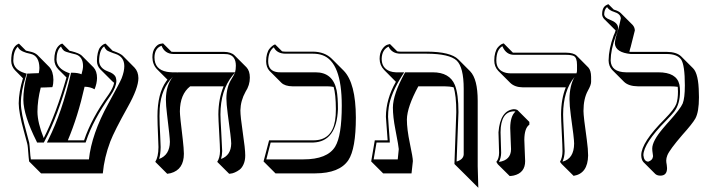

<svg xmlns="http://www.w3.org/2000/svg" viewBox="-20 -766 3397 911"><path d="M636.7 -395.5Q636.7 -348.1 585.9 -257.8Q522.9 -145 503.4 -94.7Q474.6 -18.6 467.8 56.6H174.8L118.2 0Q116.7 -6.8 112.3 -64.5Q111.3 -77.6 108.9 -85.9Q103.5 -106.4 93.8 -142.1Q68.8 -231.4 68.8 -275.9Q69.3 -330.1 88.9 -394.5L50.3 -433.6Q33.7 -451.7 33.2 -477.1Q33.2 -543.5 67.4 -558.1Q67.4 -558.1 69.8 -559.1L103 -525.9Q113.3 -522.9 127.9 -520Q146 -515.6 157.7 -504.9L213.9 -448.2Q232.9 -427.7 233.4 -387.2Q233.4 -367.7 228.5 -352.5Q213.4 -352.5 194.3 -351.1Q180.7 -350.1 173.3 -350.6Q157.7 -289.6 157.7 -235.4Q158.2 -183.6 187.5 -110.8Q245.6 -223.6 295.4 -398.4L256.8 -437Q238.3 -456.5 237.8 -482.9Q237.8 -502.9 241.9 -518.1Q246.1 -533.2 251.5 -540.5Q256.8 -547.9 262.5 -552.5Q268.1 -557.1 272 -558.1L275.9 -559.1L310.1 -524.9Q311 -524.9 313 -524.4Q317.9 -523.4 319.8 -522.9Q355.5 -513.7 367.2 -502.9L423.8 -446.3Q440.4 -428.2 440.4 -395.5Q439.9 -369.6 428.7 -342.3Q408.7 -354 381.3 -354.5Q349.6 -212.9 301.8 -100.1H378.9Q413.1 -203.1 496.1 -318.8Q517.1 -349.6 521.5 -373Q516.1 -377 512.2 -380.9L455.6 -437.5Q440.4 -453.6 439.9 -476.1Q439.9 -498 444.1 -515.1Q448.2 -532.2 454.1 -540Q460 -547.9 466.6 -552.5Q473.1 -557.1 477.1 -558.1L481 -559.1L514.6 -524.9Q519 -523.4 521 -522.9Q550.8 -512.2 562 -502L618.2 -445.3Q636.2 -426.3 636.7 -395.5ZM569.8 -452.1Q569.8 -497.1 526.9 -510.7Q525.4 -511.2 522.5 -512.2Q519 -513.2 517.6 -513.7Q491.7 -523.4 487.3 -526.9Q478.5 -535.2 474.1 -545.9Q450.7 -528.8 450.2 -476.1Q452.1 -441.9 492.2 -427.2Q522.5 -417 529.3 -398.9Q531.7 -390.6 532.2 -381.8Q531.2 -351.6 504.4 -313Q421.9 -197.3 388.7 -96.7L386.2 -89.8H202.6L210 -104.5Q275.4 -236.3 315.4 -413.1L316.9 -420.9H325.2Q351.1 -420.4 366.7 -413.6Q374 -438 374 -452.1Q374 -497.1 339.4 -507.8Q335.4 -509.3 317.9 -513.2Q291 -520 284.2 -524.9Q274.4 -533.2 269.5 -545.4Q248.5 -528.3 248 -482.9Q250 -441.4 302.2 -421.4L311 -418.5L308.6 -409.2Q254.4 -214.4 190.9 -95.2L188 -89.8H155.8L153.3 -95.7Q91.8 -218.3 90.8 -292Q90.8 -348.1 107.4 -409.7L109.4 -417H117.2Q124.5 -417 136.7 -418Q152.8 -418.9 164.1 -418.9Q167 -433.6 167 -443.8Q166 -501 126 -510.3Q79.6 -519 67.4 -538.6Q65.4 -542 64.5 -544.4Q43.5 -524.9 43 -477.1Q44.9 -435.5 96.7 -419.4L106.9 -416.5L103.5 -406.7Q79.1 -333 79.1 -275.9Q79.1 -232.9 105.5 -138.2Q113.8 -108.4 118.7 -88.4Q120.1 -82.5 124 -28.3Q125 -18.1 126.5 -9.8H401.9Q414.6 -129.9 493.7 -273.9Q548.3 -373 557.1 -394.5Q569.8 -427.2 569.8 -452.1Z M1120.6 -242.2Q1120.6 -213.4 1131.8 -138.2Q1143.6 -59.6 1143.6 -28.3Q1143.6 -4.4 1135.7 13.2Q1127.9 30.8 1116.7 39.1Q1105.5 47.4 1094.2 52.2Q1083 57.1 1075.2 57.6L1067.4 58.6L1010.7 2Q1023.4 -17.6 1023.9 -48.8Q1023.9 -69.8 1020 -136Q1016.1 -202.1 1016.1 -223.1Q1016.6 -297.9 1041 -356.4H882.3Q834 -318.8 833.5 -237.3Q833.5 -215.3 847.2 -104.5Q852.1 -62.5 852.5 -36.6Q852.5 38.6 790 55.7Q790 55.7 773.4 58.6L716.8 2Q731.4 -21.5 731.9 -67.9Q731.9 -80.6 730 -118.7Q727.1 -181.6 727.1 -214.8Q727.1 -321.8 768.6 -380.4Q772 -384.8 774.4 -388.2L724.6 -438Q703.6 -460.4 703.1 -494.1Q703.1 -522.9 715.6 -539.6Q728 -556.2 741.2 -558.1L753.9 -560.1L793.5 -520.5Q798.3 -520 801.8 -520H1042Q1076.2 -519.5 1092.8 -503.4L1149.4 -446.8Q1165.5 -429.7 1165.5 -397.5Q1165.5 -361.8 1145 -330.6Q1121.6 -288.6 1120.6 -242.2ZM800.3 -401.9Q744.1 -345.2 737.8 -252Q736.8 -234.9 736.8 -214.8Q736.8 -181.6 740.2 -119.6Q742.2 -80.6 742.2 -67.9Q741.7 -32.7 734.9 -11.7Q785.2 -30.3 786.1 -92.8Q786.1 -113.3 772.5 -223.6Q767.1 -266.6 767.1 -293.9Q767.6 -361.3 800.3 -401.9ZM818.4 -419.9Q818.4 -419.9 819.3 -420.4L822.8 -422.9H1096.2L1082.5 -406.7Q1026.4 -336.9 1025.9 -223.1Q1025.9 -202.6 1029.8 -137.7Q1033.7 -70.8 1034.2 -48.8Q1033.7 -27.3 1028.8 -11.7Q1076.2 -28.8 1077.1 -85Q1077.1 -106.4 1060.5 -226.1Q1054.2 -273.4 1054.2 -298.8Q1054.2 -353.5 1079.6 -393.1Q1091.3 -411.6 1095.2 -421.9Q1099.1 -437 1099.1 -454.1Q1099.1 -502.4 1059.6 -508.8Q1051.3 -509.8 1042 -509.8H801.8Q761.2 -511.2 746.6 -548.8Q713.9 -537.6 712.9 -494.1Q712.9 -436 772 -425.3Q784.2 -423.3 796.9 -422.9H821.8Z M1318.4 -522.5Q1326.2 -521 1333.5 -521H1465.8Q1521 -520 1554.2 -487.3L1610.8 -430.7Q1668 -372.1 1668.5 -208.5Q1668.5 -59.6 1632.8 -5.9Q1590.8 56.2 1476.1 56.6H1287.1L1230.5 0L1256.8 -100.1H1466.8Q1554.2 -100.1 1569.8 -193.4Q1573.7 -217.8 1573.7 -248Q1573.2 -319.8 1563 -353.5Q1549.3 -356.4 1534.2 -356.4H1368.2Q1332 -356.9 1314.9 -373.5L1258.3 -430.2Q1243.2 -446.8 1242.7 -475.1Q1242.7 -495.1 1247.1 -510.5Q1251.5 -525.9 1258.1 -533.9Q1264.6 -542 1270.8 -546.9Q1276.9 -551.8 1281.2 -553.7L1285.6 -555.2ZM1583.5 -248Q1577.1 -94.2 1466.8 -89.8H1264.2L1243.7 -9.8H1419.4Q1533.2 -9.8 1570.3 -70.3Q1601.6 -122.1 1601.6 -265.1Q1601.6 -472.2 1509.3 -504.4Q1489.3 -511.2 1465.8 -511.2H1333.5Q1293.5 -512.2 1279.3 -541.5Q1252.9 -522.5 1252.4 -475.1Q1252.4 -427.7 1299.3 -423.3Q1305.7 -422.9 1311.5 -422.9H1477.5Q1559.1 -422.9 1577.1 -337.9Q1583.5 -305.2 1583.5 -248Z M2136.2 12.2 2145 -233.9Q2145 -313.5 2132.3 -351.6Q2113.8 -356.4 2089.8 -356.4H1964.8Q1911.6 -258.3 1910.6 -199.2Q1910.6 -152.8 1924.8 -85.4Q1939 -18.1 1939 -1.5L1932.6 56.6H1797.9L1741.2 0L1758.3 -100.1H1819.3Q1818.4 -117.2 1814.5 -164.1Q1811 -206.5 1811 -211.9Q1811.5 -295.9 1858.4 -377.9L1802.2 -434.6Q1781.7 -456.1 1781.2 -486.8Q1781.2 -514.6 1793.2 -532.2Q1805.2 -549.8 1817.9 -553.7L1830.1 -557.1L1864.7 -522.5Q1872.1 -521 1879.4 -521H2005.4Q2117.7 -520.5 2154.3 -484.4L2210.9 -427.7Q2246.6 -390.6 2246.6 -287.6V23.4L2249.5 125L2192.9 68.4ZM2146.5 0.5Q2178.7 -9.3 2180.2 -33.2V-344.2Q2180.2 -447.3 2146.5 -479Q2111.8 -510.7 2005.4 -511.2H1879.4Q1838.9 -512.2 1823.7 -544.9Q1792 -529.8 1791 -486.8Q1791 -443.4 1829.6 -428.2Q1843.3 -423.3 1858.4 -422.9H1897.9L1888.2 -407.7Q1834.5 -323.2 1824.7 -258.3Q1821.3 -235.4 1821.3 -211.9Q1821.3 -207.5 1824.2 -167.5Q1828.1 -118.2 1829.1 -100.6L1829.6 -89.8H1766.6L1752.9 -9.8H1867.2L1872.1 -58.6Q1872.1 -67.9 1856 -151.4Q1844.2 -211.4 1844.2 -255.9Q1844.7 -317.9 1899.4 -418L1902.3 -422.9H2033.2Q2113.3 -422.9 2138.2 -362.8Q2155.3 -320.3 2155.3 -233.9Z M2467.8 -102.5Q2467.8 -93.3 2469.7 -52Q2471.7 -10.7 2471.7 -1.5Q2471.7 54.2 2417.5 66.9Q2408.2 68.8 2398.4 69.3L2341.8 13.2L2335 2Q2347.7 -13.2 2348.1 -41Q2348.1 -49.8 2346.7 -88.4Q2345.2 -128.4 2345.2 -138.2Q2353 -241.7 2418 -248Q2428.7 -247.6 2435.1 -244.1L2491.7 -187.5V-174.3Q2468.3 -158.7 2467.8 -102.5ZM2748.5 -239.3Q2748.5 -213.4 2764.2 -103.5Q2770.5 -57.1 2770.5 -28.3Q2769 57.6 2701.7 68.4L2645 12.2L2637.2 2Q2648.9 -20 2648.9 -48.8Q2648.9 -69.8 2645.5 -136.2Q2642.1 -202.1 2642.1 -223.1Q2642.6 -297.4 2664.6 -351.6H2460.4Q2422.4 -352.1 2400.9 -373L2344.2 -429.7Q2325.2 -449.7 2325.2 -479Q2325.2 -499.5 2329.8 -515.6Q2334.5 -531.7 2341.1 -539.8Q2347.7 -547.9 2354.2 -552.7Q2360.8 -557.6 2365.2 -558.6L2370.1 -560.1L2413.6 -516.1Q2416.5 -515.6 2418.9 -516.1H2665Q2701.7 -515.6 2715.8 -502L2772 -445.3Q2784.2 -431.6 2784.7 -401.4V-377.4Q2784.7 -362.8 2769.5 -335.9Q2748.5 -297.9 2748.5 -239.3ZM2715.3 -418Q2718.3 -426.3 2717.8 -434.1V-458Q2717.8 -492.7 2702.1 -500.5Q2689.5 -505.9 2665 -505.9H2418.9Q2382.3 -505.9 2365.2 -543.5Q2364.3 -545.9 2363.8 -546.9Q2335.9 -531.2 2335 -481Q2335 -479.5 2335 -479Q2335 -431.6 2380.9 -420.4Q2392.1 -418 2403.8 -418ZM2706.1 -400.9Q2652.3 -335 2651.9 -223.1Q2651.9 -202.6 2655.3 -137.7Q2658.7 -70.8 2659.2 -48.8Q2658.7 -20 2648.9 1Q2703.6 -12.7 2704.1 -85Q2704.1 -109.4 2688.5 -218.3Q2682.1 -266.1 2682.1 -295.9Q2682.6 -359.9 2706.1 -400.9ZM2400.9 -159.2Q2401.4 -214.4 2424.8 -235.8V-237.3Q2421.4 -237.8 2418 -237.8Q2355.5 -235.8 2355 -138.2Q2355 -128.9 2356.4 -89.6Q2357.9 -50.3 2357.9 -41Q2357.4 -16.1 2347.2 2.4Q2404.3 -5.9 2404.8 -58.1Q2404.8 -66.9 2402.8 -106.9Q2400.9 -148.9 2400.9 -159.2Z M2892.6 -720.2Q2895 -719.2 2896.5 -719.2Q2915.5 -713.4 2925.3 -704.1L2981.9 -647.5Q2991.7 -636.2 2992.2 -621.6Q2992.2 -621.6 2973.1 -545.9V-545.4Q2968.8 -532.7 2966.3 -520Q2969.7 -520 2972.7 -520H3142.6Q3190.4 -519.5 3211.9 -498.5L3268.6 -441.9Q3294.9 -415.5 3295.9 -323.2Q3295.9 -314 3296.4 -304.2Q3296.4 -234.9 3279.3 -203.6Q3265.6 -179.2 3217.3 -125.5Q3157.2 -55.7 3146.5 -29.3Q3141.1 -15.6 3141.1 -4.4Q3141.1 3.9 3143.6 16.6Q3145 26.9 3145 31.7Q3145 67.9 3112.3 67.4Q3097.7 66.9 3089.4 59.6L3032.7 2.9Q3022.9 -8.3 3022.5 -29.8Q3022.9 -90.3 3133.8 -201.2Q3179.7 -248 3189 -272.9Q3196.8 -295.4 3196.8 -332Q3196.8 -344.7 3195.8 -354Q3179.7 -356.4 3160.2 -356.4H3007.3Q2962.4 -356.9 2940.9 -377.9L2884.3 -434.6Q2868.2 -452.1 2867.7 -479Q2868.2 -533.7 2891.6 -597.2Q2897.5 -609.4 2900.9 -621.6L2845.7 -676.8Q2837.4 -686.5 2836.9 -698.2Q2836.9 -710.9 2839.8 -720.2Q2842.8 -729.5 2847.2 -734.1Q2851.6 -738.8 2856 -741.2Q2860.8 -744.1 2863.8 -745.1L2866.7 -746.1ZM2897.5 -558.1Q2897.9 -579.1 2907.2 -605.5Q2917 -635.3 2925.8 -678.7Q2923.8 -700.7 2894 -709.5Q2870.1 -716.8 2860.4 -732.4Q2847.2 -721.7 2846.7 -698.2Q2848.1 -681.6 2874 -672.4Q2908.7 -659.2 2912.1 -638.7Q2912.6 -635.3 2912.6 -632.8Q2912.1 -616.7 2900.9 -592.8Q2877.9 -530.3 2877.4 -479Q2879.4 -423.8 2950.7 -422.9H3103.5Q3190.4 -422.9 3203.6 -364.7Q3206.5 -350.6 3206.5 -332Q3206.5 -272.9 3179.2 -236.3Q3167 -220.7 3140.6 -193.8Q3033.7 -85.9 3032.7 -29.8Q3035.6 0 3055.7 1Q3076.7 -5.4 3078.6 -24.9Q3078.6 -28.3 3077.1 -36.6Q3074.7 -51.3 3074.7 -61Q3074.7 -96.7 3126 -157.2Q3131.3 -163.6 3143.1 -177.2Q3149.9 -185.1 3153.3 -188.5Q3209 -250.5 3219.2 -274.9Q3229.5 -300.8 3229.5 -360.8Q3229.5 -458 3211.4 -484.4Q3192.4 -509.8 3142.6 -509.8H2972.7Q2901.9 -516.6 2897.5 -558.1Z"/></svg>

Font: Linux Biolinum Shadow O
Style: Bold
Weight: 700
Designer: Philipp H. Poll
Foundry: Philipp H. Poll
Version: Version 0.9.2